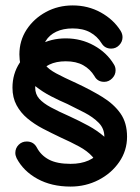

<svg xmlns="http://www.w3.org/2000/svg" viewBox="-20 -684 515 708"><path d="M41.2 -100.8Q36.5 -111 36.5 -120.2Q36.5 -137.5 48.6 -149.9Q60.8 -162.2 78.5 -162.2Q104 -162.2 115.8 -140Q130.8 -111.2 160.4 -95.5Q190 -79.8 240.2 -79.8Q278.5 -79.8 306.5 -92.2Q334.5 -104.8 349.6 -127.6Q364.8 -150.5 364.8 -179.8Q364.8 -210.2 344 -231.2Q323.2 -252.2 291.9 -268.6Q260.5 -285 228.5 -300.5Q199.2 -313 168.2 -329Q137.2 -345 110.8 -366Q84.2 -387 67.9 -415.5Q51.5 -444 51.5 -483.2Q51.5 -534 78.1 -574.8Q104.8 -615.5 149.5 -639.8Q194.2 -664 248.2 -664Q304.8 -664 351.8 -638Q398.8 -612 425 -570Q431.8 -558.5 431.8 -546.8Q431.8 -530.2 419.6 -517.5Q407.5 -504.8 390 -504.8Q367 -504.8 355 -523.8Q339 -550 312.6 -564.6Q286.2 -579.2 248.2 -579.2Q212.8 -579.2 187.2 -567Q161.8 -554.8 148.6 -533Q135.5 -511.2 135.5 -483.2Q135.5 -459.2 147.6 -443.8Q159.8 -428.2 187.2 -413.4Q214.8 -398.5 262 -377.2Q315 -352.5 357.5 -326.4Q400 -300.2 424.2 -265.8Q448.5 -231.2 448.5 -179.8Q448.5 -128.5 419.6 -86.6Q390.8 -44.8 343.4 -20.4Q296 4 240.2 4Q170 4 118.1 -24.5Q66.2 -53 41.2 -100.8ZM338.2 -58Q338.2 -87 320.2 -107.1Q302.2 -127.2 271.5 -143.9Q240.8 -160.5 202.8 -177.5Q169.8 -193.2 138.2 -209.6Q106.8 -226 81.5 -247Q56.2 -268 41.1 -296Q26 -324 26 -360.8Q26 -411.8 52.6 -452.5Q79.2 -493.2 123.6 -517.9Q168 -542.5 222.5 -542.5Q279 -542.5 326.5 -516.2Q374 -490 400 -446.5Q406.2 -437.2 406.2 -424.5Q406.2 -407.8 393.6 -395Q381 -382.2 364.2 -382.2Q339.8 -382.2 328.5 -403Q312.8 -429 286.8 -443.5Q260.8 -458 222.5 -458Q187 -458 161.9 -445.8Q136.8 -433.5 123.2 -411.8Q109.8 -390 109.8 -360.8Q109.8 -336.8 124.5 -320.1Q139.2 -303.5 167.2 -288.4Q195.2 -273.2 236.5 -255Q273 -238.2 305.9 -220.4Q338.8 -202.5 364 -180.4Q389.2 -158.2 404 -128.2Z"/></svg>

Font: Libertine-Super Thin
Style: Regular
Weight: 100
Designer: Bastien Sozeau
Foundry: NBR — Bastien Sozeau
Version: Version 2.003;gftools[0.9.33]